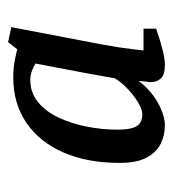

<svg xmlns="http://www.w3.org/2000/svg" viewBox="4 -710 436 485"><g transform="rotate(-90 222.5 -467.0)"><path d="M149 -269Q124 -269 102.5 -279.5Q81 -290 67.5 -315Q54 -340 54 -383Q54 -465 80.5 -525.5Q107 -586 155.5 -619Q204 -652 270 -652Q297 -652 319 -647Q341 -642 341 -642L359 -665L397 -657L353 -427Q345 -383 341.5 -353Q338 -323 338 -323H393V-291Q361 -280 338.5 -274.5Q316 -269 301 -269Q277 -269 267.5 -279Q258 -289 258 -305Q258 -308 259 -314.5Q260 -321 260.5 -327.5Q261 -334 261 -335Q237 -304 205.5 -286.5Q174 -269 149 -269ZM177 -326Q189 -326 206.5 -336.5Q224 -347 241 -363Q258 -379 268 -396Q268 -396 271.5 -417Q275 -438 281 -469.5Q287 -501 293.5 -535Q300 -569 305 -596Q297 -601 286 -605Q275 -609 264 -609Q231 -609 207 -589Q183 -569 168 -536.5Q153 -504 145.5 -465.5Q138 -427 138 -390Q138 -364 142.5 -350Q147 -336 156 -331Q165 -326 177 -326Z"/></g></svg>

Font: Manuale Medium
Style: Italic
Weight: 500
Italic angle: -11°
Version: Version 1.002